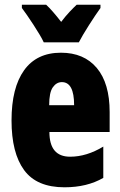

<svg xmlns="http://www.w3.org/2000/svg" viewBox="-20 -786 512 816"><path d="M306 -766Q293 -754 276 -736Q259 -718 240 -693Q202 -742 176 -766H73V-752Q92 -727 123 -679.5Q154 -632 166 -606H315Q330 -635 358 -679Q386 -723 407 -752V-766ZM29 -274Q29 -136 82.5 -63Q136 10 254 10Q350 10 419 -30V-163Q348 -120 278 -120Q190 -120 190 -225H446V-310Q446 -432 391.5 -497Q337 -562 239 -562Q136 -562 82.5 -487.5Q29 -413 29 -274ZM295 -339H189Q189 -393 204.5 -415Q220 -437 243 -437Q295 -437 295 -339Z"/></svg>

Font: Noto Sans Display Condensed Black
Style: Regular
Weight: 900
Width: 3
Designer: Monotype Design team
Foundry: Monotype Imaging Inc.
Version: 1.000